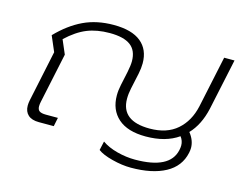

<svg xmlns="http://www.w3.org/2000/svg" viewBox="-91 -692 1177 932"><g transform="rotate(15 497.0 -226.0)"><path d="M464 54 474 9Q505 31 551 43Q597 55 641 55Q816 55 838 -45Q841 -59 841 -69Q841 -93 826 -112Q762 -67 662 -67Q571 -67 523.5 -109Q476 -151 476 -224Q476 -249 482 -277L497 -347Q504 -382 504 -402Q504 -456 470 -481.5Q436 -507 365 -507Q301 -507 251.5 -487Q202 -467 151 -419L181 -349L128 -99Q125 -86 125 -75Q125 -58 135 -51Q145 -44 168 -44H228L219 0H144Q108 0 89.5 -17Q71 -34 71 -64Q71 -76 74 -91L128 -347L95 -424Q156 -487 222.5 -518.5Q289 -550 374 -550Q465 -550 511 -512.5Q557 -475 557 -406Q557 -382 551 -353L534 -274Q528 -246 528 -221Q528 -109 671 -109Q757 -109 808.5 -154Q860 -199 877 -276L932 -535H984L929 -277Q910 -193 862 -143Q890 -108 890 -70Q890 -59 887 -45Q872 26 805.5 62Q739 98 632 98Q588 98 537.5 85Q487 72 464 54Z"/></g></svg>

Font: Prompt ExtraLight
Style: Italic
Weight: 275
Italic angle: -12°
Designer: Katatrad Team
Foundry: CadsonDemak
Version: Version 1.000